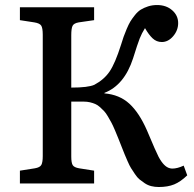

<svg xmlns="http://www.w3.org/2000/svg" viewBox="-20 -729 772 763"><path d="M610.8 14.2Q595.2 14.2 581.3 10.7Q567.4 7.3 555.4 -0.7Q543.5 -8.8 534.4 -16.1Q525.4 -23.4 515.9 -37.8Q506.3 -52.2 500.7 -61Q495.1 -69.8 487.1 -88.1Q479 -106.4 475.8 -114.5Q472.7 -122.6 464.8 -142.1Q455.6 -165.5 450.2 -179Q444.8 -192.4 436.8 -211.4Q428.7 -230.5 423.1 -241Q417.5 -251.5 409.2 -265.6Q400.9 -279.8 394 -287.1Q387.2 -294.4 377.7 -303Q368.2 -311.5 358.6 -315.7Q349.1 -319.8 337.6 -322.5Q326.2 -325.2 313 -325.2H263.2V-106.9Q263.2 -82.5 268.8 -73Q274.4 -63.5 294.9 -60.1L354 -50.8V0H59.1V-50.8L118.2 -60.1Q138.7 -63.5 144.3 -73.7Q149.9 -84 149.9 -108.9V-590.8Q149.9 -617.7 143.8 -627.2Q137.7 -636.7 116.2 -640.1L59.1 -648.9V-700.2H354V-648.9L293 -640.1Q273.4 -636.7 268.3 -626.2Q263.2 -615.7 263.2 -588.9V-380.9Q330.6 -380.9 355 -392.1Q393.6 -412.6 415.5 -444.8Q437.5 -477.1 460.9 -550.8Q467.3 -571.3 471.2 -582.8Q475.1 -594.2 483.2 -613.3Q491.2 -632.3 498 -643.6Q504.9 -654.8 516.1 -668.9Q527.3 -683.1 539.6 -690.7Q551.8 -698.2 568.4 -703.6Q585 -709 604 -709Q640.6 -709 664.3 -688.2Q688 -667.5 688 -637.2Q688 -608.4 668.2 -585.2Q648.4 -562 623 -562Q602.1 -562 586.7 -576.4Q571.3 -590.8 556.2 -617.2Q543.5 -597.2 535.2 -576.2Q526.9 -555.2 508.8 -497.1Q474.1 -390.6 395 -359.9V-357.9Q454.6 -353 493.9 -317.1Q533.2 -281.2 564 -210.9Q601.1 -122.6 609.9 -106.4Q631.3 -65.9 654.8 -60.5Q659.7 -59.1 665 -59.1Q684.6 -59.1 710 -70.8L724.1 -32.2Q697.8 -6.8 672.4 3.7Q647 14.2 610.8 14.2Z"/></svg>

Font: Literata Book Medium
Style: Regular
Weight: 500
Designer: Latin by Veronika Burian and Jose Scaglione. Greek by Irene Vlachou. Cyrillic by Vera Evstafieva
Foundry: TypeTogether
Version: Version 2.003;PS 002.003;hotconv 1.0.88;makeotf.lib2.5.64775